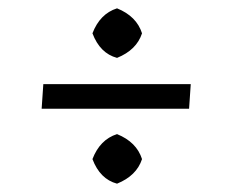

<svg xmlns="http://www.w3.org/2000/svg" viewBox="-20 -482 558 461"><path d="M80 -221 84 -280H438L434 -221ZM261 -462Q308 -443 321 -402Q308 -362 261 -343Q220 -354 202 -402Q220 -449 261 -462ZM261 -160Q308 -141 321 -100Q308 -60 261 -41Q220 -52 202 -100Q220 -147 261 -160Z"/></svg>

Font: Balthazar
Style: Regular
Weight: 400
Designer: Dario Manuel Muhafara
Foundry: Dario Manuel Muhafara
Version: Version 1.000